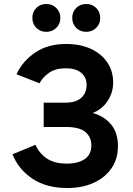

<svg xmlns="http://www.w3.org/2000/svg" viewBox="-20 -933 668 965"><path d="M318.4 12Q212.6 12 142.2 -35.5Q71.8 -82.9 43 -157.6L157.8 -205Q182.2 -155.5 220.6 -133.1Q259 -110.6 315.4 -110.6Q372.5 -110.6 405.9 -133.5Q439.2 -156.4 439.2 -202Q439.2 -243.7 409.7 -269.2Q380.2 -294.8 310.8 -294.8H199.6V-417H308.8Q361.1 -417 388.1 -441.1Q415.2 -465.3 415.2 -505.8Q415.2 -544.9 387.9 -567.3Q360.5 -589.8 311.2 -589.8Q259.9 -589.8 227.3 -567.7Q194.8 -545.6 178.6 -514.4L62.8 -559.8Q93.2 -625.5 156.8 -668.8Q220.3 -712 312.4 -712Q384 -712 437.1 -687.3Q490.3 -662.6 519.5 -618.9Q548.8 -575.1 548.8 -518.4Q548.8 -468.1 521 -425.8Q493.3 -383.4 446.2 -365.4Q507.4 -346.9 540.1 -305.4Q572.8 -263.8 572.8 -197.8Q572.8 -135.1 540.7 -87.8Q508.6 -40.6 451.1 -14.3Q393.7 12 318.4 12ZM413.6 -773Q383 -773 363 -792.9Q343 -812.8 343 -843Q343 -873.1 363 -893Q383 -913 413.6 -913Q443.4 -913 463.5 -893Q483.6 -873.1 483.6 -843Q483.6 -812.8 463.5 -792.9Q443.4 -773 413.6 -773ZM212.6 -773Q182.6 -773 162.6 -792.9Q142.6 -812.8 142.6 -843Q142.6 -873.1 162.6 -893Q182.6 -913 212.6 -913Q242.7 -913 262.9 -893Q283.2 -873.1 283.2 -843Q283.2 -812.8 262.9 -792.9Q242.7 -773 212.6 -773Z"/></svg>

Font: Overpass
Style: Regular
Weight: 400
Designer: Delve Withrington, Dave Bailey, Thomas Jockin
Foundry: Delve Fonts LLC
Version: Version 4.000